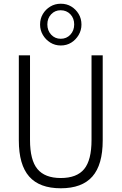

<svg xmlns="http://www.w3.org/2000/svg" viewBox="-20 -1002 652 1030"><path d="M306 8Q192 8 136.5 -55Q81 -118 81 -249V-705H141V-251Q141 -143 181 -95Q221 -47 306 -47Q392 -47 431.5 -95Q471 -143 471 -251V-705H531V-249Q531 -118 475.5 -55Q420 8 306 8ZM306 -758Q275 -758 250 -773.5Q225 -789 210 -814.5Q195 -840 195 -870Q195 -902 210 -927Q225 -952 250 -967Q275 -982 306 -982Q338 -982 362.5 -967Q387 -952 402 -927Q417 -902 417 -870Q417 -840 402 -814.5Q387 -789 362.5 -773.5Q338 -758 306 -758ZM306 -794Q337 -794 357.5 -816Q378 -838 378 -871Q378 -904 357.5 -925.5Q337 -947 305 -947Q275 -947 254.5 -925.5Q234 -904 234 -871Q234 -838 254.5 -816Q275 -794 306 -794Z"/></svg>

Font: Nunito Sans 10pt Condensed Light
Style: Regular
Weight: 300
Width: 3
Designer: Vernon Adams
Foundry: Vernon Adams
Version: Version 3.101;gftools[0.9.27]